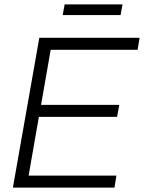

<svg xmlns="http://www.w3.org/2000/svg" viewBox="-20 -859 659 879"><path d="M39 0 160 -686H619L610 -631H212L168 -379H526L516 -324H158L111 -55H513L504 0ZM267 -790 276 -839H541L532 -790Z"/></svg>

Font: Archivo SemiCondensed ExtraLight
Style: Italic
Weight: 250
Width: 4
Italic angle: -10°
Designer: Hector Gatti
Foundry: Omnibus-Type
Version: Version 2.001